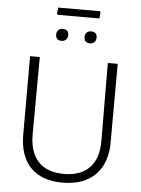

<svg xmlns="http://www.w3.org/2000/svg" viewBox="-60 -952 739 1004"><g transform="rotate(5 309.5 -450.0)"><path d="M423 -905 427 -900 424 -867H206L201 -872L204 -905ZM387 -796Q418 -796 418 -765Q418 -751 409 -742Q400 -733 386 -733Q355 -733 355 -764Q355 -779 364 -787.5Q373 -796 387 -796ZM238 -796Q269 -796 269 -765Q269 -751 260 -742Q251 -733 237 -733Q206 -733 206 -764Q206 -779 215 -787.5Q224 -796 238 -796ZM540 -639 539 -313V-236Q541 -121 480 -58Q419 5 306 5Q196 5 137.5 -56Q79 -117 80 -232V-639H131L129 -237Q128 -141 174 -91Q220 -41 309 -41Q398 -41 444.5 -90Q491 -139 490 -232L488 -639Z"/></g></svg>

Font: Alegreya Sans SC Light
Style: Regular
Weight: 300
Designer: Juan Pablo del Peral
Foundry: Huerta Tipografica
Version: Version 2.007